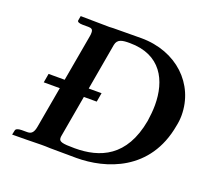

<svg xmlns="http://www.w3.org/2000/svg" viewBox="-113 -785 996 923"><g transform="rotate(20 384.5 -323.0)"><path d="M40 -22 35 1C77 1 141 0 183 -1C197 -1 211 -1 229 0C259 0 300 1 363 1C513 1 720 -63 763 -309C767 -327 769 -346 769 -364C769 -523 642 -647 460 -647C431 -647 373 -646 317 -646C311 -646 304 -645 297 -645L150 -647L146 -624C144 -616 155 -611 174 -611H202C219 -611 226 -606 226 -590C226 -584 226 -578 224 -569L182.3 -333H100L92 -287H174.1L137 -77C131.9 -48 122 -35 100 -35H71C51 -35 41 -29 40 -22ZM260 -75 297.2 -287H363L371 -333H305.3L347 -571C353 -603 379 -606 416 -606C577 -606 632 -491 632 -367C632 -339 629 -312 625 -284C590 -88 468 -40 340 -40C274 -40 259 -45 259 -64C259 -67 259 -71 260 -75Z"/></g></svg>

Font: Linux Libertine O
Style: Bold Italic
Weight: 700
Italic angle: -11.5°
Designer: Philipp H. Poll
Foundry: Philipp H. Poll
Version: Version 4.1.0